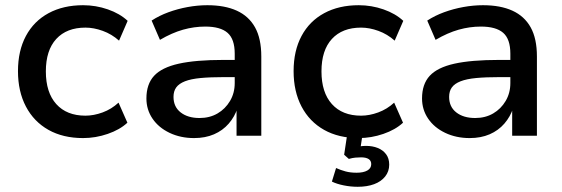

<svg xmlns="http://www.w3.org/2000/svg" viewBox="-20 -521 2156 737"><path d="M299 9Q222 9 166 -22.5Q110 -54 79.5 -112Q49 -170 49 -248Q49 -326 79.5 -383Q110 -440 166.5 -470.5Q223 -501 299 -501Q348 -501 394 -485Q440 -469 470 -441L437 -365Q409 -390 374.5 -402.5Q340 -415 308 -415Q236 -415 196 -371.5Q156 -328 156 -247Q156 -166 196 -121.5Q236 -77 308 -77Q340 -77 374 -89.5Q408 -102 435 -127L469 -50Q440 -23 393.5 -7Q347 9 299 9Z M725 9Q673 9 631 -11Q589 -31 565.5 -65.5Q542 -100 542 -143Q542 -198 571.5 -230Q601 -262 666 -276.5Q731 -291 838 -291H896V-225H841Q787 -225 750 -221.5Q713 -218 690 -209Q667 -200 656.5 -185.5Q646 -171 646 -149Q646 -111 673.5 -89.5Q701 -68 746 -68Q785 -68 815 -85.5Q845 -103 863 -133.5Q881 -164 881 -202V-315Q881 -371 853.5 -395Q826 -419 768 -419Q725 -419 682.5 -407Q640 -395 594 -368L562 -442Q591 -461 626.5 -474Q662 -487 700.5 -494Q739 -501 776 -501Q843 -501 889 -480Q935 -459 959 -416Q983 -373 983 -304V0H888V-107H892Q881 -73 858 -46.5Q835 -20 801.5 -5.5Q768 9 725 9Z M1357 9Q1280 9 1224 -22.5Q1168 -54 1137.5 -112Q1107 -170 1107 -248Q1107 -326 1137.5 -383Q1168 -440 1224.5 -470.5Q1281 -501 1357 -501Q1406 -501 1452 -485Q1498 -469 1528 -441L1495 -365Q1467 -390 1432.5 -402.5Q1398 -415 1366 -415Q1294 -415 1254 -371.5Q1214 -328 1214 -247Q1214 -166 1254 -121.5Q1294 -77 1366 -77Q1398 -77 1432 -89.5Q1466 -102 1493 -127L1527 -50Q1498 -23 1451.5 -7Q1405 9 1357 9ZM1353 196Q1326 196 1299 190.5Q1272 185 1254 176L1270 124Q1288 132 1306.5 137Q1325 142 1349 142Q1375 142 1390 133.5Q1405 125 1405 109Q1405 96 1395 89.5Q1385 83 1366 83Q1356 83 1344.5 84Q1333 85 1319 89L1301 73L1315 -20H1374L1362 58L1334 47Q1345 43 1359 41Q1373 39 1385 39Q1410 39 1430 47Q1450 55 1462 71Q1474 87 1474 111Q1474 137 1458.5 156.5Q1443 176 1416 186Q1389 196 1353 196Z M1783 9Q1731 9 1689 -11Q1647 -31 1623.5 -65.5Q1600 -100 1600 -143Q1600 -198 1629.5 -230Q1659 -262 1724 -276.5Q1789 -291 1896 -291H1954V-225H1899Q1845 -225 1808 -221.5Q1771 -218 1748 -209Q1725 -200 1714.5 -185.5Q1704 -171 1704 -149Q1704 -111 1731.5 -89.5Q1759 -68 1804 -68Q1843 -68 1873 -85.5Q1903 -103 1921 -133.5Q1939 -164 1939 -202V-315Q1939 -371 1911.5 -395Q1884 -419 1826 -419Q1783 -419 1740.5 -407Q1698 -395 1652 -368L1620 -442Q1649 -461 1684.5 -474Q1720 -487 1758.5 -494Q1797 -501 1834 -501Q1901 -501 1947 -480Q1993 -459 2017 -416Q2041 -373 2041 -304V0H1946V-107H1950Q1939 -73 1916 -46.5Q1893 -20 1859.5 -5.5Q1826 9 1783 9Z"/></svg>

Font: NunitoSans_10ptSemiBold
Style: Regular
Weight: 600
Designer: Vernon Adams
Foundry: Vernon Adams
Version: Version 3.101;gftools[0.9.27]